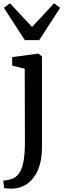

<svg xmlns="http://www.w3.org/2000/svg" viewBox="-34 -878 378 1141"><path d="M46 242.5Q38.5 243 26.5 242.8Q14.5 242.5 4 241.5Q-6.5 240.5 -9.5 239L-14.5 194.5Q-7 195 8.5 192.5Q24 190 40.5 183.5Q68 172.5 84.2 144.2Q100.5 116 107.2 72Q114 28 114 -29L113 -469.5L38.5 -488V-538.5L190 -559H195L215.5 -542.5V-4Q215.5 56.5 202.2 101.8Q189 147 165.5 177.5Q142 208 111.2 224.2Q80.5 240.5 46 242.5ZM113.5 -639.5 -11 -831.5 25 -858.5 156.5 -718 287.5 -858.5 323.5 -831.5 199 -639.5Z"/></svg>

Font: Merriweather 36pt
Style: Regular
Weight: 400
Designer: Eben Sorkin
Foundry: Eben Sorkin
Version: Version 2.100